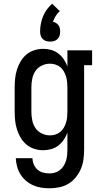

<svg xmlns="http://www.w3.org/2000/svg" viewBox="-20 -801 540 1034"><path d="M247 213Q224 213 201.5 209.5Q179 206 158 196.5Q137 187 119.5 172Q102 157 90 137.5Q78 118 72 95.5Q66 73 65 51H155Q155 68 162 84.5Q169 101 182 112.5Q195 124 212 128.5Q229 133 247 133Q262 133 276.5 128.5Q291 124 303 114.5Q315 105 323 92Q331 79 335.5 64.5Q340 50 341.5 35Q343 20 343 5V-87Q336 -67 323.5 -48.5Q311 -30 294 -17Q277 -4 256 2Q235 8 213 8Q188 8 164.5 0.5Q141 -7 122.5 -22.5Q104 -38 91.5 -59Q79 -80 71.5 -103.5Q64 -127 61.5 -151.5Q59 -176 59 -200V-330Q59 -354 61.5 -378.5Q64 -403 71.5 -426.5Q79 -450 91.5 -471Q104 -492 122.5 -507.5Q141 -523 164.5 -530.5Q188 -538 213 -538Q235 -538 256 -532Q277 -526 294 -513Q311 -500 323.5 -481.5Q336 -463 343 -443V-530H476V-450H433V5Q433 31 429.5 57.5Q426 84 415.5 108.5Q405 133 388 154Q371 175 348.5 188.5Q326 202 299.5 207.5Q273 213 247 213ZM249 -72Q264 -72 278.5 -76.5Q293 -81 304.5 -90.5Q316 -100 323.5 -113Q331 -126 335.5 -140.5Q340 -155 341.5 -170Q343 -185 343 -200V-330Q343 -345 341.5 -360Q340 -375 335.5 -389.5Q331 -404 323.5 -417Q316 -430 304.5 -439.5Q293 -449 278.5 -453.5Q264 -458 249 -458Q226 -458 204.5 -447.5Q183 -437 170.5 -418Q158 -399 153.5 -376Q149 -353 149 -330V-200Q149 -177 153.5 -154Q158 -131 170.5 -112Q183 -93 204.5 -82.5Q226 -72 249 -72ZM250 -577Q239 -577 228.5 -580Q218 -583 210 -591Q202 -599 199 -609.5Q196 -620 196 -631Q196 -652 200 -673Q204 -694 212 -713.5Q220 -733 232.5 -750Q245 -767 261 -781L302 -741Q289 -730 280 -715Q271 -700 265 -684Q274 -682 282 -677Q290 -672 295 -665Q300 -658 302 -649Q304 -640 304 -631Q304 -620 301 -609.5Q298 -599 290 -591Q282 -583 271.5 -580Q261 -577 250 -577Z"/></svg>

Font: Iosevka Slab Medium
Style: Regular
Weight: 500
Monospace: yes
Designer: Belleve Invis
Foundry: Belleve Invis
Version: Version 11.1.1; ttfautohint (v1.8.3)